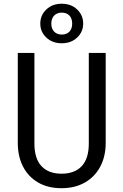

<svg xmlns="http://www.w3.org/2000/svg" viewBox="-20 -987 655 1019"><path d="M541 -706.2V-228.7Q541 -157.4 512.3 -103.1Q483.6 -48.7 430.8 -18.5Q377.9 11.8 306.7 11.8Q233.8 11.8 181.8 -18.7Q129.7 -49.2 102.1 -103.3Q74.4 -157.4 74.4 -228.7V-706.2H162.6V-225.6Q162.6 -145.1 200.3 -105.1Q237.9 -65.1 306.7 -65.1Q375.9 -65.1 413.6 -105.1Q451.3 -145.1 451.3 -225.6V-706.2ZM307.7 -967.2Q357.4 -967.2 389.5 -936.7Q421.5 -906.2 421.5 -861.5Q421.5 -817.9 389.5 -787.7Q357.4 -757.4 307.7 -757.4Q257.9 -757.4 225.9 -787.7Q193.8 -817.9 193.8 -861.5Q193.8 -906.2 225.9 -936.7Q257.9 -967.2 307.7 -967.2ZM307.7 -920Q282.6 -920 267.4 -904.4Q252.3 -888.7 252.3 -861.5Q252.3 -834.9 267.4 -819.2Q282.6 -803.6 307.7 -803.6Q333.8 -803.6 348.5 -819.2Q363.1 -834.9 363.1 -861.5Q363.1 -888.7 348.5 -904.4Q333.8 -920 307.7 -920Z"/></svg>

Font: FiraCode Nerd Font
Style: Regular
Weight: 400
Designer: Carrois Corporate, Edenspiekermann AG, Nikita Prokopov
Foundry: Carrois Corporate, Edenspiekermann AG, Nikita Prokopov
Version: Version 6.002;Nerd Fonts 2.1.0